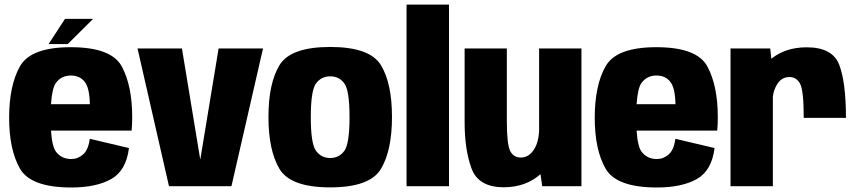

<svg xmlns="http://www.w3.org/2000/svg" viewBox="-20 -805 3716 830"><path d="M288 5.5Q113 5.5 66.2 -76.2Q19.5 -158 19.5 -295.5Q19.5 -435.5 66.2 -518.2Q113 -601 285.5 -601Q462 -601 506.8 -517.2Q551.5 -433.5 551.5 -298.5Q551.5 -265.5 549 -240.5H200.5Q205 -171 222.5 -148.5Q246.5 -117.5 288.5 -117.5Q316.5 -117.5 339.2 -137.5Q362 -157.5 368 -205L537.5 -165Q525.5 -67.5 460.8 -31Q396 5.5 288 5.5ZM200.5 -354.5H368.5Q367 -423.5 347.5 -449.5Q326.5 -478.5 286 -478.5Q245.5 -478.5 222 -447Q205 -424 200.5 -354.5ZM190 -614.5 261 -723.5H382.5L273 -614.5Z M710.5 0 574.5 -595.5H766.5L845.5 -116.5H846L925 -595.5H1117L980.5 0Z M1407.5 5Q1236 5 1188.2 -74.8Q1140.5 -154.5 1140.5 -299.5Q1140.5 -444.5 1188.2 -523.2Q1236 -602 1407.5 -602Q1579 -602 1626.8 -523.2Q1674.5 -444.5 1674.5 -299.5Q1674.5 -154.5 1626.8 -74.8Q1579 5 1407.5 5ZM1407.5 -122Q1446 -122 1468.5 -152.8Q1491 -183.5 1491 -298.5Q1491 -414 1468.5 -444.5Q1446 -475 1407.5 -475Q1369 -475 1346.2 -444.5Q1323.5 -414 1323.5 -298.5Q1323.5 -183.5 1346.2 -152.8Q1369 -122 1407.5 -122Z M1737.5 0V-785H1921V0Z M2324 0 2316.5 -52Q2252.5 4.5 2157.5 4.5Q2048.5 4.5 2018.5 -76.5Q1988.5 -157.5 1988.5 -276V-595.5H2171V-283Q2171 -182 2185.2 -153Q2199.5 -124 2231.5 -124Q2266 -124 2288.5 -159Q2307.5 -188.5 2310.5 -236.5V-595.5H2493.5V0Z M2819.5 5.5Q2644.5 5.5 2597.8 -76.2Q2551 -158 2551 -295.5Q2551 -435.5 2597.8 -518.2Q2644.5 -601 2817 -601Q2993.5 -601 3038.2 -517.2Q3083 -433.5 3083 -298.5Q3083 -265.5 3080.5 -240.5H2732Q2736.5 -171 2754 -148.5Q2778 -117.5 2820 -117.5Q2848 -117.5 2870.8 -137.5Q2893.5 -157.5 2899.5 -205L3069 -165Q3057 -67.5 2992.2 -31Q2927.5 5.5 2819.5 5.5ZM2732 -354.5H2900Q2898.5 -423.5 2879 -449.5Q2858 -478.5 2817.5 -478.5Q2777 -478.5 2753.5 -447Q2736.5 -424 2732 -354.5Z M3454.5 -295.5Q3454.5 -413.5 3438.8 -442.8Q3423 -472 3393 -472Q3359 -472 3340 -441.5Q3324 -416 3321 -386.5V0H3138V-595.5H3309.5L3314.5 -551Q3375.5 -600.5 3467.5 -600.5Q3579.5 -600.5 3608.2 -524.2Q3637 -448 3637 -295.5Z"/></svg>

Font: Anybody ExtraBold
Style: Regular
Weight: 800
Designer: Tyler Finck
Foundry: Etcetera Type Company
Version: Version 1.010; ttfautohint (v1.8.3) -l 8 -r 50 -G 200 -x 14 